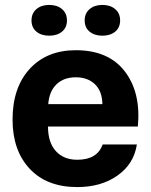

<svg xmlns="http://www.w3.org/2000/svg" viewBox="-20 -750 613 780"><path d="M294 10Q170 10 100.5 -64.5Q31 -139 31 -264Q31 -394 100.5 -470Q170 -546 288 -546Q421 -546 487 -460Q553 -374 540 -236H175Q175 -171 207 -136Q239 -101 294 -101Q375 -101 397 -163H536Q524 -84 457.5 -37Q391 10 294 10ZM448 -621.5Q428 -605 396 -605Q364 -605 344 -621.5Q324 -638 324 -667Q324 -696 344 -713Q364 -730 396 -730Q428 -730 448 -713Q468 -696 468 -667Q468 -638 448 -621.5ZM232 -621.5Q212 -605 180 -605Q148 -605 128 -621.5Q108 -638 108 -667Q108 -696 128 -713Q148 -730 180 -730Q212 -730 232 -713Q252 -696 252 -667Q252 -638 232 -621.5ZM176 -327H396Q395 -380 365.5 -408Q336 -436 288 -436Q239 -436 209.5 -407.5Q180 -379 176 -327Z"/></svg>

Font: Mona Sans
Style: Bold
Weight: 700
Designer: Deni Anggara
Foundry: GitHub
Version: Version 2.000;Glyphs 3.2.3 (3260)